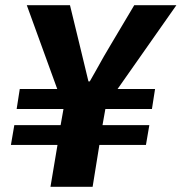

<svg xmlns="http://www.w3.org/2000/svg" viewBox="-20 -718 698 738"><path d="M201 -161H22L35 -237H213L224 -299H44L56 -376H200L83 -698H249L285 -550L320 -405H325L350 -449Q379 -502 408 -550L496 -698H658L432 -376H576L564 -299H385L374 -237H554L541 -161H362L336 0H174Z"/></svg>

Font: Nebula Sans Bold
Style: Regular
Weight: 700
Italic angle: -9°
Designer: Paul D. Hunt for Adobe (as Source Sans)
Foundry: Nebula Entertainment & Broadcasting LLC
Version: Version 1.010